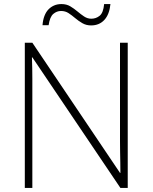

<svg xmlns="http://www.w3.org/2000/svg" viewBox="-20 -924 751 944"><path d="M608 0H572L139 -642H137Q138 -615 138.5 -588.5Q139 -562 139 -536Q139 -510 139 -481V0H102V-714H139L570 -74H572Q572 -97 571.5 -124Q571 -151 570.5 -178.5Q570 -206 570 -231V-714H608ZM189 -800Q191 -826 198.5 -845.5Q206 -865 218 -877.5Q230 -890 246 -897Q262 -904 282 -904Q307 -904 325.5 -893Q344 -882 360.5 -868Q377 -854 393.5 -843Q410 -832 429 -832Q452 -832 470 -846.5Q488 -861 492 -904H523Q518 -853 493 -826Q468 -799 428 -799Q404 -799 385 -810Q366 -821 349.5 -835Q333 -849 317 -859.5Q301 -870 280 -870Q259 -870 242 -855.5Q225 -841 219 -800Z"/></svg>

Font: Noto Sans Khmer ExtraLight
Style: Regular
Weight: 250
Version: Version 2.003